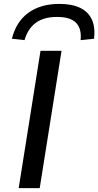

<svg xmlns="http://www.w3.org/2000/svg" viewBox="-20 -966 505 986"><path d="M76 0 188 -705H296L184 0ZM106 -760 41 -767Q63 -855 126 -900.5Q189 -946 285 -946Q350 -946 392 -925.5Q434 -905 452 -865Q470 -825 463 -767L394 -760Q400 -818 371 -848.5Q342 -879 273 -879Q205 -879 164 -849Q123 -819 106 -760Z"/></svg>

Font: Nunito Sans 10pt Expanded Medium
Style: Italic
Weight: 500
Width: 7
Italic angle: -9°
Designer: Vernon Adams
Foundry: Vernon Adams
Version: Version 3.101;gftools[0.9.27]